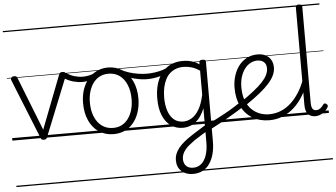

<svg xmlns="http://www.w3.org/2000/svg" viewBox="-73 -1021 2703 1545"><g transform="rotate(-5 1278.5 -248.0)"><path d="M254 15Q240 15 235 10Q230 5 227 -4L34 -484Q29 -496 36.5 -505.5Q44 -515 60 -515Q72 -515 77.5 -510.5Q83 -506 86 -496L255 -66L421 -496Q425 -506 430.5 -510.5Q436 -515 447 -515Q466 -515 473 -506.5Q480 -498 474 -484L281 -4Q278 5 272.5 10Q267 15 254 15ZM0 365H509V375H0ZM0 -20H509V0H0ZM0 -505H509V-500H0ZM0 -885H509V-875H0Z M603 -421Q569 -421 529.5 -431.5Q490 -442 450 -469Q442 -475 441 -483.5Q440 -492 444.5 -500Q449 -508 455.5 -511Q462 -514 469 -509Q509 -483 543 -473Q577 -463 610 -463Q626 -463 643.5 -465.5Q661 -468 676 -472.5Q691 -477 700 -483Q710 -490 717 -482.5Q724 -475 724 -464.5Q724 -454 713 -446Q699 -438 680 -432.5Q661 -427 641 -424Q621 -421 603 -421ZM509 365V375ZM509 -20V0ZM509 -505V-500ZM509 -885V-875Z M817 19Q749 19 698.5 -15Q648 -49 620.5 -109.5Q593 -170 593 -250Q593 -310 609.5 -359Q626 -408 656.5 -444Q687 -480 727.5 -499.5Q768 -519 817 -519Q883 -519 933 -485Q983 -451 1011.5 -390.5Q1040 -330 1040 -250Q1040 -203 1029.5 -161.5Q1019 -120 1000 -87Q981 -54 954 -30Q927 -6 892.5 6.5Q858 19 817 19ZM817 -31Q856 -31 886.5 -46.5Q917 -62 939 -91.5Q961 -121 973 -161.5Q985 -202 985 -250Q985 -315 964.5 -364.5Q944 -414 906.5 -441.5Q869 -469 817 -469Q778 -469 747 -453.5Q716 -438 694 -408.5Q672 -379 660 -339Q648 -299 648 -250Q648 -186 668.5 -136.5Q689 -87 727 -59Q765 -31 817 -31ZM509 365H1110V375H509ZM509 -20H1110V0H509ZM509 -505H1110V-500H509ZM509 -885H1110V-875H509Z M1123 -398Q1077 -398 1018.5 -413Q960 -428 901 -459Q893 -464 891.5 -471Q890 -478 892.5 -485Q895 -492 901 -495Q907 -498 915 -494Q945 -477 981 -465.5Q1017 -454 1054.5 -448Q1092 -442 1126 -442Q1159 -442 1193 -447Q1227 -452 1257.5 -462Q1288 -472 1308 -486Q1317 -492 1324.5 -486Q1332 -480 1333.5 -470Q1335 -460 1324 -453Q1280 -425 1226.5 -411.5Q1173 -398 1123 -398ZM1110 365V375ZM1110 -20V0ZM1110 -505V-500ZM1110 -885V-875Z M1425 394Q1369 394 1333 361.5Q1297 329 1297 274Q1297 245 1307 220Q1317 195 1336 172Q1355 149 1382.5 126.5Q1410 104 1446 81Q1464 69 1482 58Q1500 47 1518 35.5Q1536 24 1554 13V-125Q1530 -67 1500.5 -36.5Q1471 -6 1439.5 5.5Q1408 17 1376 17Q1322 17 1280 -12.5Q1238 -42 1214.5 -98Q1191 -154 1191 -235Q1191 -285 1200.5 -328.5Q1210 -372 1229 -407Q1248 -442 1275.5 -467Q1303 -492 1339.5 -505.5Q1376 -519 1421 -519Q1446 -519 1467 -515.5Q1488 -512 1509.5 -503.5Q1531 -495 1554 -481V-497Q1554 -507 1560.5 -511Q1567 -515 1581 -515Q1594 -515 1600.5 -511Q1607 -507 1607 -497V145Q1607 203 1594.5 249Q1582 295 1559 327.5Q1536 360 1502.5 377Q1469 394 1425 394ZM1432 344Q1469 344 1496.5 321Q1524 298 1539 254Q1554 210 1554 149V67Q1539 76 1523.5 85.5Q1508 95 1493.5 104.5Q1479 114 1464 123Q1438 142 1417.5 158.5Q1397 175 1383 192.5Q1369 210 1361.5 228.5Q1354 247 1354 269Q1354 290 1363 307.5Q1372 325 1389.5 334.5Q1407 344 1432 344ZM1385 -33Q1419 -33 1452 -52.5Q1485 -72 1511.5 -116Q1538 -160 1554 -235V-429Q1518 -453 1486 -462Q1454 -471 1423 -471Q1390 -471 1362.5 -461Q1335 -451 1313.5 -432Q1292 -413 1277.5 -384.5Q1263 -356 1255 -319.5Q1247 -283 1247 -238Q1247 -179 1262 -132.5Q1277 -86 1307.5 -59.5Q1338 -33 1385 -33ZM1110 365H1745V375H1110ZM1110 -20H1745V0H1110ZM1110 -505H1745V-500H1110ZM1110 -885H1745V-875H1110Z M1598 48Q1592 51 1586.5 46Q1581 41 1577.5 32.5Q1574 24 1575 15.5Q1576 7 1582 4Q1618 -13 1652.5 -31Q1687 -49 1722 -68Q1757 -87 1791.5 -108.5Q1826 -130 1861 -153Q1868 -157 1873.5 -153Q1879 -149 1882.5 -141Q1886 -133 1886.5 -125Q1887 -117 1881 -114Q1844 -91 1809.5 -70Q1775 -49 1741 -29.5Q1707 -10 1671.5 9Q1636 28 1598 48ZM1745 365V375ZM1745 -20V0ZM1745 -505V-500ZM1745 -885V-875Z M2076 17Q1998 17 1939.5 -18Q1881 -53 1849.5 -116.5Q1818 -180 1818 -265Q1818 -317 1832.5 -363.5Q1847 -410 1874 -445Q1901 -480 1939.5 -499.5Q1978 -519 2025 -519Q2067 -519 2094.5 -503Q2122 -487 2135 -461Q2148 -435 2148 -405Q2148 -372 2133.5 -340.5Q2119 -309 2089 -275.5Q2059 -242 2012.5 -204.5Q1966 -167 1901 -123L1865 -152Q1925 -194 1968 -228Q2011 -262 2038.5 -291.5Q2066 -321 2079 -348Q2092 -375 2092 -401Q2092 -435 2072 -452.5Q2052 -470 2018 -470Q1991 -470 1965 -456.5Q1939 -443 1918.5 -417Q1898 -391 1885.5 -353Q1873 -315 1873 -267Q1873 -203 1891 -158Q1909 -113 1938.5 -85Q1968 -57 2004 -44Q2040 -31 2076 -31Q2087 -31 2092.5 -23.5Q2098 -16 2098 -7Q2098 2 2092.5 9.5Q2087 17 2076 17ZM1745 365H2233V375H1745ZM1745 -20H2233V0H1745ZM1745 -505H2233V-500H1745ZM1745 -885H2233V-875H1745Z M2076 17Q2067 17 2062 9.5Q2057 2 2057 -7Q2057 -16 2062 -23.5Q2067 -31 2076 -31Q2126 -31 2170.5 -48.5Q2215 -66 2252.5 -100Q2290 -134 2320.5 -181.5Q2351 -229 2372 -289Q2376 -298 2384.5 -298Q2393 -298 2400.5 -292Q2408 -286 2405 -277Q2384 -211 2352 -157Q2320 -103 2277.5 -64Q2235 -25 2184.5 -4Q2134 17 2076 17ZM2233 365V375ZM2233 -20V0ZM2233 -505V-500ZM2233 -885V-875Z M2447 17Q2408 17 2387 -7.5Q2366 -32 2366 -81V-871Q2366 -881 2372 -885.5Q2378 -890 2391 -890Q2405 -890 2411.5 -885.5Q2418 -881 2418 -871V-93Q2418 -63 2427 -47Q2436 -31 2457 -31Q2468 -31 2478 -35Q2488 -39 2498 -48.5Q2508 -58 2518 -72Q2524 -79 2530.5 -79Q2537 -79 2544 -73Q2550 -68 2552.5 -61.5Q2555 -55 2551 -49Q2540 -28 2523 -13.5Q2506 1 2486.5 9Q2467 17 2447 17ZM2233 365H2557V375H2233ZM2233 -20H2557V0H2233ZM2233 -505H2557V-500H2233ZM2233 -885H2557V-875H2233Z"/></g></svg>

Font: Playwrite IT Moderna Guides
Style: Regular
Weight: 400
Designer: Veronika Burian, José Scaglione
Foundry: TypeTogether
Version: Version 1.003